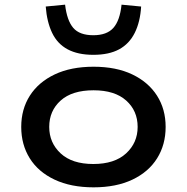

<svg xmlns="http://www.w3.org/2000/svg" viewBox="-20 -794 801 823"><path d="M381 9Q284 9 214 -24Q144 -57 107.5 -115.5Q71 -174 71 -250Q71 -326 108 -384Q145 -442 214.5 -475Q284 -508 381 -508Q478 -508 547 -475Q616 -442 653 -384Q690 -326 690 -250Q690 -174 653.5 -115.5Q617 -57 547.5 -24Q478 9 381 9ZM380 -91Q471 -91 520.5 -136.5Q570 -182 570 -250Q570 -319 521 -363Q472 -407 381 -407Q289 -407 240 -363Q191 -319 191 -250Q191 -182 240 -136.5Q289 -91 380 -91ZM380 -559Q314 -559 270 -582.5Q226 -606 203.5 -653Q181 -700 176 -766L259 -774Q267 -706 294 -674.5Q321 -643 380 -643Q438 -643 466 -674.5Q494 -706 501 -774L585 -766Q581 -700 557.5 -653Q534 -606 490.5 -582.5Q447 -559 380 -559Z"/></svg>

Font: Nunito Sans 7pt Expanded SemiBold
Style: Regular
Weight: 600
Width: 7
Designer: Vernon Adams
Foundry: Vernon Adams
Version: Version 3.101;gftools[0.9.27]